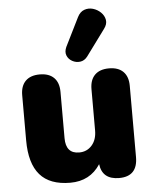

<svg xmlns="http://www.w3.org/2000/svg" viewBox="-55 -831 711 889"><g transform="rotate(-5 300.5 -387.0)"><path d="M364 -564Q350 -546 330.5 -543.5Q311 -541 293.5 -550.5Q276 -560 269 -577.5Q262 -595 272 -617L338 -750Q350 -774 370 -781Q390 -788 410.5 -782Q431 -776 446.5 -761Q462 -746 465.5 -726Q469 -706 453 -685ZM236 11Q141 11 95 -42Q49 -95 49 -202V-412Q49 -455 72 -478Q95 -501 138 -501Q181 -501 204 -478Q227 -455 227 -412V-197Q227 -125 289 -125Q325 -125 348 -151Q371 -177 371 -220V-412Q371 -455 394 -478Q417 -501 460 -501Q503 -501 526 -478Q549 -455 549 -412V-81Q549 9 463 9Q385 9 376 -63Q328 11 236 11Z"/></g></svg>

Font: Chiron GoRound TC H
Style: Regular
Weight: 900
Designer: Ryoko NISHIZUKA 西塚涼子 (kana, bopomofo & ideographs); Paul D. Hunt (Latin, Greek & Cyrillic); Sandoll Communications 산돌커뮤니
Foundry: Adobe
Version: Version 1.000;hotconv 1.1.1;makeotfexe 2.6.0